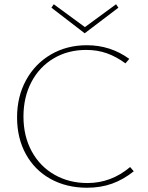

<svg xmlns="http://www.w3.org/2000/svg" viewBox="-20 -875 695 900"><path d="M60 -325Q60 -422 102 -499Q144 -576 218.5 -619.5Q293 -663 387 -663Q498 -663 586 -599L568 -578Q526 -609 481.5 -625Q437 -641 384 -641Q298 -641 231 -601Q164 -561 127 -490Q90 -419 90 -329Q90 -237 128.5 -166Q167 -95 235.5 -56Q304 -17 390 -17Q501 -17 590 -92L607 -72Q558 -33 505 -14Q452 5 388 5Q292 5 217.5 -36Q143 -77 101.5 -152Q60 -227 60 -325ZM535 -839 377 -719 221 -839 232 -855 378 -748 524 -855Z"/></svg>

Font: Ysabeau Extralight
Style: Regular
Weight: 200
Designer: Christian Thalmann (Catharsis Fonts)
Version: Version 0.003